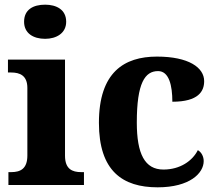

<svg xmlns="http://www.w3.org/2000/svg" viewBox="-20 -791 929 821"><path d="M173 -625C221 -625 263 -649 263 -698C263 -750 221 -771 173 -771C122 -771 83 -750 83 -698C83 -649 122 -625 173 -625ZM16 0H339V-55H327C289 -55 258 -68 258 -125V-536H14V-481H28C65 -481 97 -468 97 -415V-126C97 -69 67 -55 28 -55H16Z M654 10C792 10 851 -51 851 -102C851 -120 843 -139 826 -149C803 -103 750 -66 679 -66C599 -66 565 -133 565 -267C565 -437 600 -487 656 -487C703 -487 717 -425 717 -356C829 -356 853 -401 853 -444C853 -502 787 -549 651 -549C511 -549 403 -482 403 -266C403 -60 504 10 654 10Z"/></svg>

Font: Noto Serif Hentaigana Bold
Style: Regular
Weight: 700
Designer: Kazuhiro Yamada
Foundry: nipponia
Version: Version 1.000